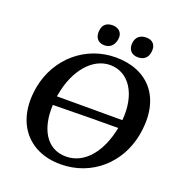

<svg xmlns="http://www.w3.org/2000/svg" viewBox="-151 -980 1043 1116"><g transform="rotate(20 370.5 -422.5)"><path d="M349 -728C383 -728 405 -748 413 -783C423 -828 395 -854 356 -854C319 -854 297 -835 293 -802C286 -758 308 -728 349 -728ZM556 -729C593 -729 616 -749 621 -785C627 -828 605 -854 565 -854C526 -854 503 -834 498 -799C492 -754 518 -729 556 -729ZM438 -685C251 -685 99 -553 63 -368C20 -144 141 9 345 9C541 9 686 -128 720 -307C766 -549 637 -685 438 -685ZM422 -632C539 -632 612 -518 597 -355H192C194 -362 195 -368 196 -375C223 -521 311 -632 422 -632ZM360 -44C239 -44 179 -154 187 -300C364 -303 481 -304 590 -304C561 -153 478 -44 360 -44Z"/></g></svg>

Font: Vollkorn Semibold
Style: Italic
Weight: 600
Italic angle: -11°
Designer: Friedrich Althausen
Foundry: Friedrich Althausen
Version: Version 4.015;PS 004.015;hotconv 1.0.88;makeotf.lib2.5.64775